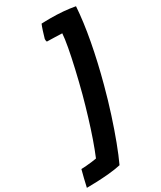

<svg xmlns="http://www.w3.org/2000/svg" viewBox="-368 -918 1055 1256"><g transform="rotate(-30 160.0 -290.0)"><path d="M328 -276.5Q301 -175 270.5 -80.8Q240 13.5 210 93Q180 172.5 153.5 229Q112.5 238 64.8 242.5Q17 247 -28 248.8Q-73 250.5 -105.5 250.5Q-100 224 -90.5 186.2Q-81 148.5 -75 126Q-61.5 126 -38 124Q-14.5 122 8.2 119.2Q31 116.5 42 114Q64 61.5 87 -4.5Q110 -70.5 132.2 -143.8Q154.5 -217 174.5 -291Q197.5 -378.5 216.2 -460Q235 -541.5 246.8 -605.8Q258.5 -670 260.5 -705.5Q234 -707 203 -707.5Q172 -708 146 -709Q141.5 -719.5 143 -731Q150 -756.5 159 -784.2Q168 -812 175 -828Q188 -828.5 206.5 -829Q225 -829.5 240 -829.5Q291.5 -829.5 337.2 -825.8Q383 -822 427 -814Q419.5 -701 393.5 -562.2Q367.5 -423.5 328 -276.5Z"/></g></svg>

Font: Grandstander
Style: Bold Italic
Weight: 700
Italic angle: -15°
Designer: Tyler Finck
Foundry: Etcetera Type Co
Version: Version 1.200; ttfautohint (v1.8.3)